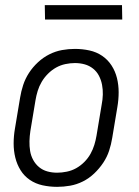

<svg xmlns="http://www.w3.org/2000/svg" viewBox="-20 -718 540 746"><path d="M202 8Q173 8 145.5 2Q118 -4 96 -19Q74 -34 60 -56.5Q46 -79 39.5 -105.5Q33 -132 33 -160.5Q33 -189 38 -218L58 -338Q62 -363 70 -387.5Q78 -412 92.5 -434.5Q107 -457 127.5 -476Q148 -495 172 -507Q196 -519 221 -523.5Q246 -528 271 -528Q300 -528 327.5 -522Q355 -516 377 -501Q399 -486 413.5 -463.5Q428 -441 434.5 -414.5Q441 -388 441 -359.5Q441 -331 436 -302L416 -182Q412 -157 404 -132.5Q396 -108 381 -85.5Q366 -63 346 -44Q326 -25 302 -13Q278 -1 252.5 3.5Q227 8 202 8ZM202 -47Q220 -47 239.5 -51Q259 -55 276 -64.5Q293 -74 307.5 -88.5Q322 -103 331.5 -120Q341 -137 346.5 -155Q352 -173 355 -191L375 -311Q379 -331 379.5 -350.5Q380 -370 376.5 -388.5Q373 -407 364.5 -423.5Q356 -440 341.5 -451.5Q327 -463 309 -468Q291 -473 271 -473Q253 -473 234 -469Q215 -465 198 -455.5Q181 -446 166.5 -431.5Q152 -417 142 -400Q132 -383 126.5 -365Q121 -347 118 -329L98 -209Q95 -189 94.5 -169.5Q94 -150 97 -131.5Q100 -113 109 -96.5Q118 -80 132 -68.5Q146 -57 164 -52Q182 -47 202 -47ZM155 -642 154 -698H454L455 -642Z"/></svg>

Font: Iosevka Curly Light
Style: Italic
Weight: 300
Italic angle: -9°
Monospace: yes
Designer: Belleve Invis
Foundry: Belleve Invis
Version: Version 22.1.2; ttfautohint (v1.8.4)